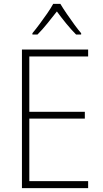

<svg xmlns="http://www.w3.org/2000/svg" viewBox="-20 -969 530 989"><path d="M434 0H93V-714H434V-678H131V-393H417V-358H131V-36H434ZM291 -949Q304 -927 323.5 -898.5Q343 -870 363 -842.5Q383 -815 398 -798V-791H372Q347 -816 320.5 -848.5Q294 -881 273 -910Q251 -882 224.5 -849Q198 -816 173 -791H147V-798Q163 -817 183.5 -844.5Q204 -872 223 -899.5Q242 -927 254 -949Z"/></svg>

Font: Noto Sans Hebrew SemiCondensed ExtraLight
Style: Regular
Weight: 200
Width: 4
Designer: Monotype Design Team
Foundry: Monotype Imaging Inc.
Version: Version 2.004; ttfautohint (v1.8.4.7-5d5b)